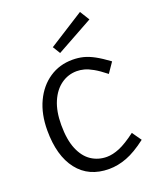

<svg xmlns="http://www.w3.org/2000/svg" viewBox="-167 -1023 948 1141"><g transform="rotate(-20 307.0 -453.0)"><path d="M324 15Q196 15 125.8 -75Q55.5 -164.9 55.5 -326Q55.5 -429.1 92 -506.5Q128.4 -583.8 192.5 -626.9Q256.6 -670 339 -670Q375 -670 407.1 -662Q439.2 -654 475.1 -634.4Q510.9 -614.9 557.8 -580.3L514.1 -516.6Q471.9 -550.2 440.9 -567.7Q409.9 -585.2 385.9 -591.4Q362 -597.6 339.9 -597.6Q285.2 -597.6 240.6 -565.9Q196 -534.1 170.3 -474.1Q144.5 -414 144.5 -328Q144.5 -234.6 169.6 -174.5Q194.7 -114.5 238.1 -85.9Q281.5 -57.4 335.7 -57.4Q372.3 -57.4 415.9 -75.3Q459.5 -93.3 522.5 -140.7L563.7 -82.1Q493.3 -28.1 436.3 -6.6Q379.3 15 324 15ZM255.6 -779.8 478.8 -921.5 516.5 -860.6 284.7 -732.5Z"/></g></svg>

Font: Intel One Mono Light
Style: Regular
Weight: 300
Monospace: yes
Designer: Fred Shallcrass
Foundry: Frere-Jones Type LLC
Version: Version 1.004